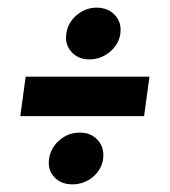

<svg xmlns="http://www.w3.org/2000/svg" viewBox="-20 -537 443 501"><path d="M33 -234 47 -337H370L356 -234ZM169 -56Q139 -56 121.5 -75Q104 -94 108 -122Q112 -151 135 -171Q158 -191 188 -191Q218 -191 235.5 -171Q253 -151 249 -122Q245 -94 222 -75Q199 -56 169 -56ZM213 -382Q184 -382 166.5 -401.5Q149 -421 153 -449Q157 -478 180 -497.5Q203 -517 232 -517Q262 -517 280 -497.5Q298 -478 294 -449Q290 -421 266.5 -401.5Q243 -382 213 -382Z"/></svg>

Font: Alumni Sans Thin Black
Style: Italic
Weight: 900
Italic angle: -8°
Version: Version 1.016